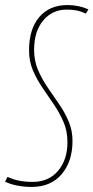

<svg xmlns="http://www.w3.org/2000/svg" viewBox="-39 -730 370 760"><path d="M311 -693 301 -676Q282 -685 265 -688.5Q248 -692 225 -692Q168 -692 132 -649Q96 -606 96 -533Q96 -489 111.5 -453Q127 -417 149.5 -384Q172 -351 194.5 -318.5Q217 -286 232.5 -250Q248 -214 248 -172Q248 -91 205 -40.5Q162 10 86 10Q57 10 29 4.5Q1 -1 -19 -11L-9 -30Q31 -10 90 -10Q154 -10 191 -54Q228 -98 228 -167Q228 -211 212.5 -247Q197 -283 174.5 -316Q152 -349 129.5 -382Q107 -415 91.5 -451Q76 -487 76 -531Q76 -615 116.5 -662.5Q157 -710 228 -710Q272 -710 311 -693Z"/></svg>

Font: Georama Condensed Thin
Style: Italic
Weight: 100
Width: 3
Italic angle: -9°
Designer: Jean-Baptiste Levee
Foundry: Production Type
Version: Version 1.000